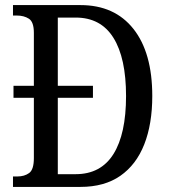

<svg xmlns="http://www.w3.org/2000/svg" viewBox="-20 -734 667 754"><path d="M31 0V-41H48Q76 -41 94.5 -54.5Q113 -68 113 -113V-350H33V-397H113V-605Q113 -648 93.5 -660.5Q74 -673 46 -673H31V-714H296Q430 -714 504 -620.5Q578 -527 578 -357Q578 -247 546.5 -167Q515 -87 452.5 -43.5Q390 0 296 0ZM277 -50Q376 -50 425.5 -129Q475 -208 475 -357Q475 -506 425.5 -585.5Q376 -665 277 -665H207V-397H345V-350H207V-50Z"/></svg>

Font: Noto Serif Tamil Condensed
Style: Regular
Weight: 400
Width: 3
Designer: Indian Type Foundry, Tom Grace, and the Monotype Design Team
Foundry: Monotype Imaging Inc.
Version: Version 2.004; ttfautohint (v1.8.4.7-5d5b)